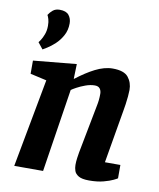

<svg xmlns="http://www.w3.org/2000/svg" viewBox="-83 -800 723 872"><g transform="rotate(10 278.5 -364.0)"><path d="M75.8 -543 52.4 -572.3Q54.2 -574.3 61.3 -584.8Q68.3 -595.3 75 -613Q81.7 -630.7 81.7 -652.8Q81.7 -671.1 78 -683.2Q74.3 -695.4 70.8 -701.3Q78.6 -714.1 90.8 -724.1Q103.1 -734.1 122.1 -734.1Q151.9 -734.1 164.3 -718.5Q176.8 -703 176.8 -680.6Q176.8 -649.1 163.1 -624.3Q149.4 -599.5 130.6 -582.2Q111.8 -565 95.7 -555.1Q79.7 -545.2 75.8 -543ZM387 6.4Q354.1 6.4 338.7 -2.9Q323.3 -12.1 318.8 -25.4Q314.3 -38.8 314.3 -52.3Q314.3 -68.4 316.6 -84.9Q319 -101.4 320.8 -111.7L363.6 -334.2Q366.3 -346.7 367.8 -360.4Q369.3 -374.1 369.3 -390Q369.3 -404.3 362.1 -413.8Q354.8 -423.3 338.7 -423.3Q318.2 -423.3 295.8 -415.1Q273.5 -407 256.7 -397.7Q240 -388.5 233.9 -383.8L174.3 0H41.3L117.2 -407.8L41.9 -424.8V-485.6L240.9 -504.6L238.8 -436.4H240.3Q262 -453.2 283.4 -467.2Q304.9 -481.2 325.2 -491.5Q345.6 -501.9 365.8 -507.4Q386 -513 405.3 -513Q458 -513 477.5 -488.6Q497 -464.3 497 -430.2Q497 -418.6 495.3 -400Q493.5 -381.4 491.1 -364.2Q488.7 -347.1 486.7 -336.9L444 -87.7H515.3V-26.2Q513.3 -24.2 497.1 -16.3Q481 -8.4 453 -1Q425.1 6.4 387 6.4Z"/></g></svg>

Font: Faustina Light
Style: Italic
Weight: 300
Italic angle: -8°
Designer: Alfonso Garcia
Foundry: http://www.omnibus-type.com
Version: Version 1.200